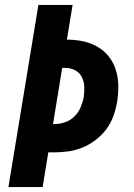

<svg xmlns="http://www.w3.org/2000/svg" viewBox="-20 -755 540 775"><path d="M14 0 135 -735H273L250 -595Q283 -595 314.5 -588.5Q346 -582 373 -566.5Q400 -551 419 -527Q438 -503 447.5 -473Q457 -443 457.5 -410.5Q458 -378 453 -345Q448 -316 438 -287.5Q428 -259 409.5 -234Q391 -209 366 -190Q341 -171 313 -159.5Q285 -148 256 -144Q227 -140 198 -140H175L152 0ZM194 -254H198Q219 -254 241 -261Q263 -268 279.5 -284Q296 -300 305 -321Q314 -342 318 -363Q321 -385 320 -406Q319 -427 310 -444.5Q301 -462 283 -471.5Q265 -481 243 -481H231Z"/></svg>

Font: Iosevka SS18 Heavy
Style: Italic
Weight: 900
Italic angle: -9°
Monospace: yes
Designer: Belleve Invis
Foundry: Belleve Invis
Version: Version 25.1.1; ttfautohint (v1.8.4)